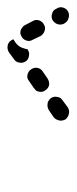

<svg xmlns="http://www.w3.org/2000/svg" viewBox="134 -726 205 514"><g transform="rotate(-90 237.0 -469.5)"><path d="M231 -436Q228 -440 224 -442Q221 -445 216 -445Q212 -446 207 -445Q203 -444 199 -442L180 -429Q176 -426 174 -422Q172 -418 171 -414Q170 -410 171 -405Q172 -401 174 -397Q180 -390 189 -388Q198 -386 206 -391L225 -405Q233 -410 234 -419Q236 -428 231 -436ZM462 -390Q470 -394 473 -403Q476 -412 471 -420L470 -422Q466 -431 457 -433Q448 -436 440 -432Q432 -427 429 -419Q426 -410 430 -401L431 -400Q436 -391 445 -389Q454 -386 462 -390ZM308 -489Q303 -497 293 -499Q284 -501 277 -495L258 -482Q254 -479 251 -476Q249 -472 248 -468Q247 -463 248 -459Q249 -454 252 -451Q257 -443 266 -441Q275 -440 283 -445L302 -458Q310 -463 312 -473Q313 -482 308 -489ZM428 -455Q436 -459 439 -468Q442 -477 437 -485L426 -506Q424 -510 421 -512Q417 -515 413 -517Q409 -518 404 -518Q400 -517 396 -515Q388 -511 385 -502Q382 -493 387 -485L397 -464Q402 -456 411 -453Q420 -450 428 -455ZM329 -504Q324 -512 326 -521Q327 -530 335 -535L354 -549Q358 -551 362 -552Q366 -553 371 -552Q375 -552 379 -549Q383 -547 385 -543Q386 -541 387 -540Q388 -538 388 -536Q387 -536 386 -535Q378 -531 372 -524Q366 -517 364 -508Q362 -504 362 -499L360 -498Q353 -493 344 -495Q334 -496 329 -504Z"/></g></svg>

Font: FRB American Cursive Guidelines Dashed Extrabold
Style: Bold Italic
Weight: 800
Italic angle: -25°
Version: Version 2.0;Modular Font Editor K font №1